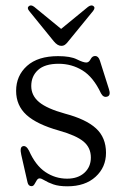

<svg xmlns="http://www.w3.org/2000/svg" viewBox="-20 -661 448 691"><path d="M221.5 -18Q260.5 -18 283.8 -39.2Q307 -60.5 307 -94Q307 -129.5 280.8 -151.5Q254.5 -173.5 192.5 -191Q112.5 -213.5 75.2 -247.5Q38 -281.5 38 -334Q38 -388.5 77.2 -423.8Q116.5 -459 189 -459Q233.5 -459 256.5 -447.5Q279.5 -436 290.5 -436Q300 -436 306 -447.8Q312 -459.5 322.5 -459.5Q334 -459.5 339.5 -443L372 -340.5Q379.5 -318 366.5 -313.5Q352.5 -308.5 343.5 -325Q316 -383.5 277 -407.5Q238 -431.5 191 -431.5Q141.5 -431.5 117 -409.2Q92.5 -387 92.5 -351.5Q92.5 -317 120.8 -293.5Q149 -270 214 -252Q289.5 -232 325.5 -199Q361.5 -166 361.5 -111Q361.5 -59 324 -24.8Q286.5 9.5 222.5 9.5Q191.5 9.5 171.8 2.5Q152 -4.5 140.5 -11.8Q129 -19 122.5 -19Q116.5 -19 112.2 -12Q108 -5 104 2Q100 9 93.5 9Q82 9 79 -5L56.5 -104Q50.5 -131 61.5 -134.5Q74 -139 84.5 -118.5Q108 -65.5 143.5 -41.8Q179 -18 221.5 -18ZM226 -512.5Q220 -504.5 214.2 -500.2Q208.5 -496 200.5 -496Q187 -496 173.5 -512.5L85 -621.5Q76 -632.5 84 -639Q91.5 -645 103 -636.5L200 -557L297 -636.5Q309 -645 316.5 -639Q324 -633 315 -621.5Z"/></svg>

Font: Fraunces 72pt S050 Light
Style: Regular
Weight: 300
Version: Version 1.000; ttfautohint (v1.8.3)